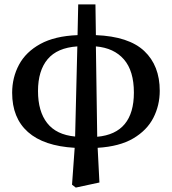

<svg xmlns="http://www.w3.org/2000/svg" viewBox="-20 -653 778 869"><path d="M152 -241Q152 -149 193.5 -96Q235 -43 320 -35L330 -443Q239 -437 195.5 -385Q152 -333 152 -241ZM586 -234Q586 -332 541 -384Q496 -436 414 -443L420 -34Q586 -49 586 -234ZM306 183 318 16Q178 8 106.5 -55.5Q35 -119 35 -233Q35 -302 66 -360Q97 -418 162.5 -454Q228 -490 331 -494L334 -633H412L414 -494Q563 -488 633 -422Q703 -356 703 -242Q703 -176 674 -119.5Q645 -63 583 -26.5Q521 10 422 16L430 173L323 196Z"/></svg>

Font: Source Serif Pro SemiBold
Style: Regular
Weight: 600
Designer: Frank Grießhammer
Foundry: Adobe Systems Incorporated
Version: Version 3.001;hotconv 1.0.111;makeotfexe 2.5.65597